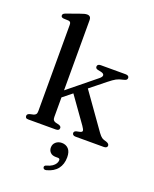

<svg xmlns="http://www.w3.org/2000/svg" viewBox="-178 -836 954 1192"><g transform="rotate(20 299.0 -240.0)"><path d="M65.5 0Q53.9 0 49.7 -4.6Q45.5 -9.1 45.5 -16.8Q45.5 -23.2 49.7 -27.6Q54 -31.9 62.8 -34.5L86.4 -39.8Q96.3 -42.7 101.4 -49.3Q106.5 -55.9 106.5 -69.6V-639.7Q106.5 -651.2 102.7 -656.3Q98.9 -661.4 90.1 -662.4L56.3 -663.8Q47.6 -665.2 43.9 -668.8Q40.2 -672.5 40.2 -678.3Q40.2 -684.9 44.4 -689.2Q48.7 -693.5 60.1 -697.5L142.3 -726.7Q158.2 -732.5 168.3 -735.1Q178.3 -737.6 186.4 -737.6Q199.3 -737.6 205.8 -730.6Q212.3 -723.5 212.3 -711.2V-69.9Q212.3 -56.2 217.4 -49.4Q222.5 -42.6 232.4 -39.8L254.4 -34.6Q270.3 -29.3 270.3 -17.6Q270.3 0 246.8 0ZM178.4 -218.3 393.1 -392.7Q410.1 -406.5 408.6 -417.4Q407.1 -428.3 387.4 -432.7L367.1 -436.7Q357.7 -439.1 354.3 -443.1Q350.8 -447.1 350.8 -453.8Q350.8 -461.8 356.8 -466.2Q362.8 -470.6 373.3 -470.6H538Q548.4 -470.6 554.4 -466.2Q560.4 -461.7 560.4 -454.1Q560.4 -446.5 555.4 -441.5Q550.3 -436.5 534.2 -433.1Q509.5 -428.3 492 -418.9Q474.5 -409.5 446.1 -386.6L189.1 -180.5ZM335.9 -323.4 513 -73.9Q527 -54.9 537.1 -48Q547.1 -41 567.5 -36.3Q577.8 -32.5 582.5 -27.5Q587.1 -22.5 587.1 -16.1Q587.1 -8.7 581.1 -4.4Q575.1 0 564.9 0H377Q367.3 0 361.7 -4.6Q356.1 -9.1 356.1 -16.6Q356.1 -22.4 359.5 -26.4Q362.8 -30.3 371.4 -32.9L390.5 -36.9Q407.2 -40.2 408.2 -48.6Q409.3 -57 394.2 -78.2L263.1 -262.3ZM306 160.5Q281.6 160.5 269.2 147.5Q256.7 134.5 256.7 115.4Q256.7 93.1 272.8 79.2Q288.8 65.3 312.2 65.3Q339 65.3 356.1 83.2Q373.2 101.2 373.2 138.5Q373.2 184.3 349.6 214.8Q326 245.2 279.3 257.3Q269.9 259.6 264.3 257.1Q258.7 254.5 256.8 248.2Q254.9 242.4 258.2 237.4Q261.4 232.3 270.1 230.3Q291.9 224.4 305.7 215Q319.4 205.6 326.1 194.2Q332.7 182.8 332.7 172Q332.7 160.5 319.7 160.5Z"/></g></svg>

Font: Fraunces
Style: Regular
Weight: 900
Version: Version 1.000;[b76b70a41]